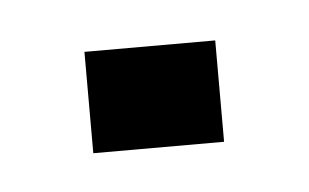

<svg xmlns="http://www.w3.org/2000/svg" viewBox="-24 -90 188 117"><g transform="rotate(-5 70.0 -31.0)"><path d="M30 0V-62H110V0Z"/></g></svg>

Font: Big Shoulders Display Thin Thin
Style: Regular
Weight: 250
Version: Version 2.002